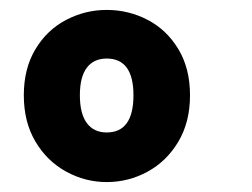

<svg xmlns="http://www.w3.org/2000/svg" viewBox="-20 -733 507 387"><path d="M28 -541Q28 -595 51.5 -634Q75 -673 113.5 -693Q152 -713 195 -713Q239 -713 277.5 -693Q316 -673 339.5 -634Q363 -595 363 -541Q363 -487 339.5 -447.5Q316 -408 277.5 -387Q239 -366 195 -366Q152 -366 113.5 -387Q75 -408 51.5 -447.5Q28 -487 28 -541ZM249 -541Q249 -615 195 -615Q169 -615 155 -596.5Q141 -578 141 -541Q141 -504 155 -485Q169 -466 195 -466Q249 -466 249 -541Z"/></svg>

Font: Fira Sans Condensed ExtraBold
Style: Regular
Weight: 800
Width: 3
Designer: Carrois Corporate & Edenspiekermann AG
Foundry: Carrois Corporate GbR & Edenspiekermann AG
Version: Version 4.203